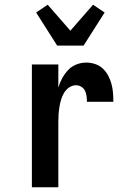

<svg xmlns="http://www.w3.org/2000/svg" viewBox="-20 -793 540 813"><path d="M115 0V-520H227V-422Q233 -443 243.5 -462Q254 -481 268.5 -496.5Q283 -512 303.5 -520Q324 -528 345 -528Q364 -528 382.5 -522Q401 -516 415 -503Q429 -490 438 -473Q447 -456 452 -437.5Q457 -419 458.5 -400Q460 -381 460 -362H348Q348 -374 346.5 -386Q345 -398 340 -408.5Q335 -419 324.5 -425.5Q314 -432 302 -432Q286 -432 272.5 -422.5Q259 -413 251 -399.5Q243 -386 238.5 -370.5Q234 -355 231.5 -339Q229 -323 228 -307.5Q227 -292 227 -276V0ZM222 -600 133 -740 182 -773 278 -663 374 -773 423 -740 334 -600Z"/></svg>

Font: Iosevka SS18
Style: Bold
Weight: 700
Monospace: yes
Designer: Belleve Invis
Foundry: Belleve Invis
Version: Version 25.1.1; ttfautohint (v1.8.4)